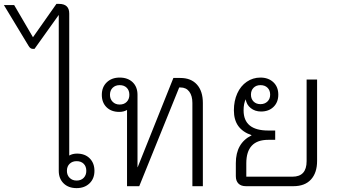

<svg xmlns="http://www.w3.org/2000/svg" viewBox="-96 -960 1741 990"><path d="M391 -79Q391 -39 365.5 -14.5Q340 10 299 10Q257 10 232 -14.5Q207 -39 207 -79V-883L82 -708H73Q60 -708 51 -724L-76 -934H-23L74 -768L195 -940H208Q261 -940 261 -890V-158Q278 -168 301 -168Q342 -168 366.5 -143.5Q391 -119 391 -79ZM349 -79Q349 -102 335.5 -115.5Q322 -129 299 -129Q277 -129 263 -115.5Q249 -102 249 -79Q249 -57 263 -43Q277 -29 299 -29Q322 -29 335.5 -43Q349 -57 349 -79Z M950 -429V0H896V-429Q896 -466 880 -487.5Q864 -509 835 -509H828L622 0H559V-393Q542 -383 519 -383Q478 -383 453.5 -407Q429 -431 429 -471Q429 -511 454.5 -535.5Q480 -560 521 -560Q563 -560 588 -536Q613 -512 613 -471V-98H614L798 -558H834Q889 -558 919.5 -524Q950 -490 950 -429ZM571 -471Q571 -494 557.5 -507.5Q544 -521 521 -521Q499 -521 485 -507.5Q471 -494 471 -471Q471 -449 485 -435Q499 -421 521 -421Q544 -421 557.5 -435Q571 -449 571 -471Z M1539 -550V-130Q1539 -69 1507.5 -34.5Q1476 0 1417 0H1172Q1147 0 1133.5 -13.5Q1120 -27 1120 -52V-119Q1120 -222 1201 -262V-263Q1155 -279 1132.5 -310.5Q1110 -342 1110 -391Q1110 -440 1127.5 -478.5Q1145 -517 1176.5 -538.5Q1208 -560 1247 -560Q1288 -560 1313.5 -536Q1339 -512 1339 -472Q1339 -433 1314.5 -409Q1290 -385 1250 -385Q1219 -385 1197 -402.5Q1175 -420 1171 -448Q1160 -426 1160 -391Q1160 -287 1287 -287H1323V-239H1287Q1174 -239 1174 -118V-49H1412Q1485 -49 1485 -129V-550ZM1198 -472Q1198 -450 1211.5 -436.5Q1225 -423 1247 -423Q1269 -423 1283 -436.5Q1297 -450 1297 -472Q1297 -494 1283.5 -507.5Q1270 -521 1247 -521Q1225 -521 1211.5 -507.5Q1198 -494 1198 -472Z"/></svg>

Font: Bai Jamjuree Light
Style: Regular
Weight: 300
Designer: Katatrad Aksorn Co.,Ltd.
Foundry: Cadson Demak Co.,Ltd.
Version: Version 1.000; ttfautohint (v1.6)